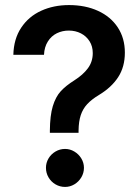

<svg xmlns="http://www.w3.org/2000/svg" viewBox="-20 -737 559 765"><path d="M276.4 -417Q311 -439 330.3 -465.1Q349.6 -491.2 349.6 -525.4Q349.6 -552.2 336.9 -572.5Q324.2 -592.8 302.5 -604Q280.8 -615.2 253.9 -615.2Q228.5 -615.2 206.5 -604.5Q184.6 -593.8 170.7 -571.8Q156.7 -549.8 155.3 -518.6H33.2Q34.7 -582 64.5 -626.7Q94.2 -671.4 144 -694.1Q193.8 -716.8 254.9 -716.8Q320.3 -716.8 370.8 -693.6Q421.4 -670.4 449.5 -627.4Q477.5 -584.5 477.5 -527.3Q477.5 -470.7 450.9 -429.7Q424.3 -388.7 374 -358.4Q344.7 -340.8 327.4 -322Q310.1 -303.2 301.8 -278.3Q293.5 -253.4 293 -216.8V-208H178.7V-216.8Q179.2 -276.9 190.4 -314Q201.7 -351.1 221.9 -373.3Q242.2 -395.5 276.4 -417ZM163.1 -68.4Q163.1 -88.4 173.3 -105.7Q183.6 -123 201.2 -133.3Q218.8 -143.6 239.3 -143.6Q258.8 -143.6 276.1 -133.3Q293.5 -123 304 -105.7Q314.5 -88.4 314.5 -68.4Q314.5 -47.9 304 -30.3Q293.5 -12.7 276.1 -2.4Q258.8 7.8 239.3 7.8Q218.8 7.8 201.2 -2.4Q183.6 -12.7 173.3 -30.3Q163.1 -47.9 163.1 -68.4Z"/></svg>

Font: Pretendard GOV SemiBold
Style: Regular
Weight: 600
Designer: Base glyphs from Inter by Rasmus Andersson; Hangeul glyphs from Noto Sans CJK(Source Han Sans) by Jang Soo-young and Kan
Foundry: Kil Hyung-jin
Version: Version 1.309